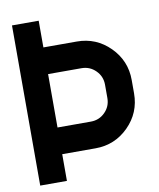

<svg xmlns="http://www.w3.org/2000/svg" viewBox="-80 -767 687 830"><g transform="rotate(-10 263.5 -351.5)"><path d="M146.5 -468.8V-234.4H293Q329.6 -234.4 355.2 -260Q380.9 -285.6 380.9 -322.3V-380.9Q380.9 -417.5 355.2 -443.1Q329.6 -468.8 293 -468.8ZM146.5 -117.2V0H29.3V-703.1H146.5V-585.9H293Q377.9 -585.9 438 -525.9Q498 -465.8 498 -380.9V-322.3Q498 -237.3 438 -177.2Q377.9 -117.2 293 -117.2Z"/></g></svg>

Font: Gerhaus
Style: Regular
Weight: 400
Designer: GGBotNet
Foundry: GGBotNet
Version: 1.01